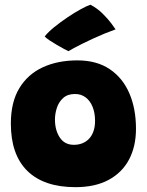

<svg xmlns="http://www.w3.org/2000/svg" viewBox="-20 -785 625 814"><path d="M300 8.5Q166.5 8.5 96.2 -60.2Q26 -129 26 -261Q26 -352 62 -411.2Q98 -470.5 161.5 -499.8Q225 -529 308 -529Q390 -529 445.2 -491.8Q500.5 -454.5 528.5 -389.2Q556.5 -324 556.5 -239Q556.5 -164 527 -108.5Q497.5 -53 440.2 -22.2Q383 8.5 300 8.5ZM293.5 -171Q312 -171 328.2 -177.2Q344.5 -183.5 356.8 -196Q369 -208.5 376 -227.8Q383 -247 383 -272.5Q383 -306.5 372.5 -332.2Q362 -358 343 -372.2Q324 -386.5 298 -386.5Q266.5 -386.5 247.8 -369.5Q229 -352.5 221 -327.5Q213 -302.5 213 -278.5Q213 -233 233.5 -202Q254 -171 293.5 -171ZM363.5 -765Q393 -749.5 415.2 -727.2Q437.5 -705 451.8 -686Q466 -667 470 -660.5Q447.5 -652.5 423 -642.5Q398.5 -632.5 374.8 -621.5Q351 -610.5 330.2 -600.2Q309.5 -590 293.8 -581.5Q278 -573 270 -568Q265.5 -570 251.5 -577.5Q237.5 -585 220.8 -594.8Q204 -604.5 189.5 -614.2Q175 -624 169.5 -630.5Q184 -649 210.2 -670.2Q236.5 -691.5 266.2 -711.5Q296 -731.5 322.5 -746Q349 -760.5 363.5 -765Z"/></svg>

Font: Grandstander Thin Black
Style: Regular
Weight: 900
Version: Version 1.200